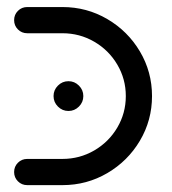

<svg xmlns="http://www.w3.org/2000/svg" viewBox="-20 -539 501 559"><path d="M21.1 -38.1Q21.1 -54.1 32.2 -65.2Q43.3 -76.3 59.3 -76.3H161.9Q211.9 -76.3 254.3 -100.9Q296.7 -125.6 321.5 -167.6Q346.3 -209.6 346.3 -259.3Q346.3 -308.9 321.5 -350.9Q296.7 -393 254.3 -417.6Q211.9 -442.2 161.9 -442.2H59.3Q43.3 -442.2 32.2 -453.3Q21.1 -464.4 21.1 -480.4Q21.1 -496.3 32.2 -507.4Q43.3 -518.5 59.3 -518.5H161.9Q232.6 -518.5 292.4 -483.5Q352.2 -448.5 387.4 -389.1Q422.6 -329.6 422.6 -259.3Q422.6 -188.9 387.4 -129.4Q352.2 -70 292.4 -35Q232.6 0 161.9 0H59.3Q43.3 0 32.2 -11.1Q21.1 -22.2 21.1 -38.1ZM135.9 -259.3Q135.9 -277 148.7 -289.8Q161.5 -302.6 179.3 -302.6Q197 -302.6 209.8 -289.8Q222.6 -277 222.6 -259.3Q222.6 -241.5 209.8 -228.7Q197 -215.9 179.3 -215.9Q161.5 -215.9 148.7 -228.7Q135.9 -241.5 135.9 -259.3Z"/></svg>

Font: 26F Galaxy Hebrew
Style: Bold
Weight: 700
Designer: C₂₉H₂₅N₃O₅
Version: Version 1.000